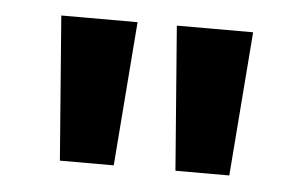

<svg xmlns="http://www.w3.org/2000/svg" viewBox="-32 -835 537 341"><g transform="rotate(5 236.5 -664.5)"><path d="M85 -536 65 -793H201L181 -536ZM291 -536 271 -793H407L387 -536Z"/></g></svg>

Font: Noto Sans Kannada
Style: Bold
Weight: 700
Designer: Jelle Bosma - Monotype Design Team
Foundry: Monotype Imaging Inc.
Version: Version 2.005; ttfautohint (v1.8.4.7-5d5b)